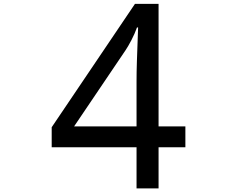

<svg xmlns="http://www.w3.org/2000/svg" viewBox="-20 -870 1310 1021"><path d="M374 -197.8H706.1V-435.5Q706.1 -487.3 708 -544.7Q710 -602.1 712.4 -667.5L714.4 -724.1H708.5Q697.3 -692.4 679.2 -657.2Q669.9 -640.1 662.6 -627Q655.3 -613.8 648.4 -604ZM965.8 -197.8V-86.9H823.2V131.8H706.1V-86.9H254.9V-193.4L697.8 -849.6H823.2V-197.8Z"/></svg>

Font: AndroidEmojiRegular
Style: Regular
Weight: 400
Monospace: yes
Foundry: Monotype Imaging
Version: Version 1.01